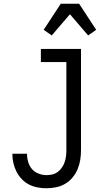

<svg xmlns="http://www.w3.org/2000/svg" viewBox="-20 -996 540 1024"><path d="M228 8Q204 8 180 3.5Q156 -1 134.5 -12Q113 -23 96 -41Q79 -59 68 -80.5Q57 -102 51.5 -126Q46 -150 46 -174V-176H124V-175Q124 -153 130.5 -131.5Q137 -110 151 -94Q165 -78 186 -70Q207 -62 228 -62Q245 -62 260.5 -66Q276 -70 289 -80Q302 -90 311 -103.5Q320 -117 325 -132Q330 -147 332 -163Q334 -179 334 -195V-665H198V-735H412V-195Q412 -169 408 -143.5Q404 -118 394 -94Q384 -70 367 -49.5Q350 -29 328 -16Q306 -3 280 2.5Q254 8 228 8ZM256 -807 213 -837 304 -976H402L493 -837L450 -807L353 -920Z"/></svg>

Font: Iosevka Curly
Style: Regular
Weight: 400
Monospace: yes
Designer: Belleve Invis
Foundry: Belleve Invis
Version: Version 22.1.2; ttfautohint (v1.8.4)